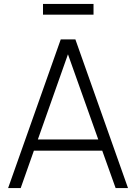

<svg xmlns="http://www.w3.org/2000/svg" viewBox="-20 -949 687 969"><path d="M452 -875H197V-929H452ZM496 -188.5H151L84.5 0H21L286.5 -750H360.5L626 0H563.5ZM476 -245 323 -675 171 -245Z"/></svg>

Font: Russisch Sans Light
Style: Regular
Weight: 300
Designer: Michael Sharanda (font) & Cristiano Sobral (main changes)
Foundry: Michael Sharanda
Version: Version 2.00;September 8, 2020;FontCreator 13.0.0.2681 64-bi